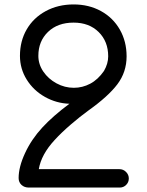

<svg xmlns="http://www.w3.org/2000/svg" viewBox="-20 -846 662 866"><path d="M519 -83Q536 -83 548.5 -70.5Q561 -58 561 -41Q561 -24 549 -12Q537 0 520 0H110Q90 0 77 -12Q64 -24 64 -43Q64 -93 93 -155.5Q122 -218 171 -271Q219 -323 293 -378Q234 -380 182.5 -409Q131 -438 100.5 -487Q70 -536 70 -594Q70 -661 100.5 -713.5Q131 -766 186.5 -796Q242 -826 312 -826Q381 -826 435.5 -796Q490 -766 520.5 -712.5Q551 -659 551 -592Q551 -521 509.5 -466Q468 -411 378 -347Q342 -321 299.5 -284.5Q257 -248 226 -214Q166 -149 155 -83ZM313 -450Q352 -450 387 -468.5Q422 -487 449 -526Q468 -559 468 -592Q468 -659 425 -701.5Q382 -744 312 -744Q240 -744 196.5 -702Q153 -660 153 -594Q153 -556 175.5 -523Q198 -490 235 -470Q272 -450 313 -450Z"/></svg>

Font: Tsukimi Rounded Medium
Style: Regular
Weight: 500
Designer: Takashi Funayama
Foundry: Takashi Funayama
Version: Version 1.032; ttfautohint (v1.8.3)